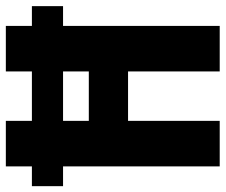

<svg xmlns="http://www.w3.org/2000/svg" viewBox="-80 -678 754 641"><g transform="rotate(-90 296.5 -357.0)"><path d="M62 0H214V-306H379V0H531V-523H597V-627H531V-714H379V-627H214V-714H62V-627H-4V-523H62ZM214 -437V-523H379V-437Z"/></g></svg>

Font: Noto Sans Lao UI ExtCond ExtBd
Style: Regular
Weight: 800
Width: 2
Designer: Monotype Design Team
Foundry: Monotype Imaging Inc.
Version: Version 2.000